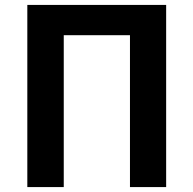

<svg xmlns="http://www.w3.org/2000/svg" viewBox="-20 -760 786 780"><path d="M91 0H239V-617H508V0H655V-740H91Z"/></svg>

Font: Noto Sans CJK JP Bold
Style: Regular
Weight: 700
Designer: Ryoko NISHIZUKA (kana & ideographs); Paul D. Hunt (Latin, Greek & Cyrillic); Wenlong ZHANG (bopomofo); Sandoll Communica
Foundry: Adobe Systems Incorporated
Version: Version 1.004;PS 1.004;hotconv 1.0.82;makeotf.lib2.5.63406